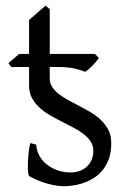

<svg xmlns="http://www.w3.org/2000/svg" viewBox="-20 -645 458 680"><path d="M374 -138.2Q374 -103.5 364.3 -78.9Q354.5 -54.2 338.9 -37.1Q323.2 -20 304.2 -9.8Q285.2 0.5 266.6 5.9Q248 11.2 231.7 12.9Q215.3 14.6 206.1 14.6Q182.6 14.6 149.7 5.9Q116.7 -2.9 84 -21Q80.6 -22.5 79.3 -36.9Q78.1 -51.3 78.9 -70.1Q79.6 -88.9 81.8 -107.9Q84 -127 87.4 -138.2L108.4 -132.8Q109.4 -112.3 119.1 -94.2Q128.9 -76.2 145.3 -63Q161.6 -49.8 183.3 -42Q205.1 -34.2 230.5 -34.2Q248 -34.2 262.7 -39.8Q277.3 -45.4 288.1 -55.4Q298.8 -65.4 304.7 -79.6Q310.5 -93.8 310.5 -110.8Q310.5 -130.4 300 -145.5Q289.6 -160.6 272.5 -173.1Q255.4 -185.5 233.6 -196.5Q211.9 -207.5 189.5 -219.2Q168.9 -229.5 149.9 -241.2Q130.9 -252.9 116 -267.6Q101.1 -282.2 92 -300.3Q83 -318.4 83 -341.8V-407.7H20L9.8 -421.4L47.9 -454.1H83V-574.2L141.1 -625L156.2 -612.8V-454.1H315.9L330.1 -439.9Q325.7 -433.1 319.1 -425.3Q312.5 -417.5 305.7 -410.6Q298.8 -403.8 292.2 -398.2Q285.6 -392.6 280.8 -390.6Q269 -396.5 245.1 -402.1Q221.2 -407.7 181.6 -407.7H156.2V-366.2Q156.2 -350.6 164.1 -338.1Q171.9 -325.7 185.1 -314.7Q198.2 -303.7 216.1 -293.7Q233.9 -283.7 254.4 -272.9Q275.4 -262.2 296.9 -250Q318.4 -237.8 335.4 -221.9Q352.5 -206.1 363.3 -185.8Q374 -165.5 374 -138.2Z"/></svg>

Font: Gentium Plus
Style: Regular
Weight: 400
Designer: J. Victor Gaultney, Annie Olsen, Iska Routamaa
Foundry: SIL International
Version: Version 1.510